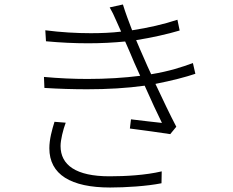

<svg xmlns="http://www.w3.org/2000/svg" viewBox="-20 -803 1040 856"><path d="M840 -522C795 -505 734 -485 654 -472C631 -520 615 -561 604 -584L587 -624C656 -635 728 -651 781 -667L771 -715C711 -695 641 -679 569 -668C554 -707 539 -747 528 -783L469 -770C480 -751 487 -737 499 -709C506 -694 512 -679 520 -662C478 -657 432 -655 385 -655C320 -655 252 -659 182 -668L185 -619C249 -613 312 -610 373 -610C431 -610 487 -613 538 -618L559 -570C570 -543 586 -506 605 -465C534 -456 454 -451 370 -451C307 -451 242 -454 176 -460L178 -411C242 -407 306 -405 368 -405C459 -405 546 -410 625 -421C653 -357 682 -296 702 -255C669 -259 617 -264 564 -271L559 -230C623 -222 692 -212 739 -205L766 -238C739 -289 705 -361 673 -429C749 -444 806 -459 851 -474ZM223 -260C212 -225 200 -182 200 -142C200 -25 296 33 471 33C540 33 636 27 700 14L701 -39C629 -22 540 -17 468 -17C319 -17 250 -67 250 -152C250 -179 261 -224 273 -256Z"/></svg>

Font: Spoqa Han Sans Neo Light
Style: Regular
Weight: 300
Designer: [Spoqa Han Sans Neo] Dong-huui Kim  Younghwa Kang  Yujin Lee  [Noto Sans] Ryoko NISHIZUKA  (kana & ideographs); Paul D. 
Foundry: Spoqa (http://www.spoqa-han-sans.com)
Version: Version 1.000